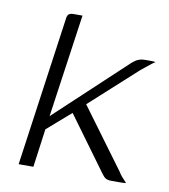

<svg xmlns="http://www.w3.org/2000/svg" viewBox="-64 -560 541 616"><g transform="rotate(10 206.5 -252.0)"><path d="M37 0 105 -483Q106 -496 111 -500.5Q116 -505 127 -505H156L108 -169L338 -384Q344 -389 349.5 -392.5Q355 -396 362.5 -398Q370 -400 378 -400Q388 -400 396.5 -400Q405 -400 413 -399Q409 -397 401.5 -391Q394 -385 385 -378Q376 -371 369 -365L217 -227L360 -33Q366 -23 373 -15.5Q380 -8 387 0Q375 1 363 1Q351 1 340 1Q327 1 320.5 -3Q314 -7 307 -17L179 -192L102 -125L85 0Z"/></g></svg>

Font: Genos Thin Light
Style: Italic
Weight: 300
Italic angle: -8°
Version: Version 1.010